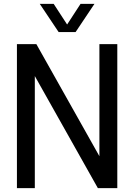

<svg xmlns="http://www.w3.org/2000/svg" viewBox="-20 -967 690 987"><path d="M67 0V-740H167L491 -164V-740H583V0H483L159 -576V0ZM281.5 -802 184.5 -947H256L325 -841L394 -947H465.5L368.5 -802Z"/></svg>

Font: Encode Sans Condensed Condensed Medium
Style: Regular
Weight: 500
Width: 3
Designer: Multiple Designers
Foundry: Impallari Type
Version: Version 3.000; ttfautohint (v1.8.3) -l 8 -r 50 -G 200 -x 14 